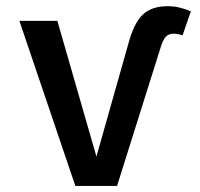

<svg xmlns="http://www.w3.org/2000/svg" viewBox="-20 -610 655 630"><path d="M227.2 0 43.6 -541.5H168.2L296.4 -96.4L401.5 -467.7Q419 -533.3 447.9 -561.5Q476.9 -589.7 530.8 -589.7Q551.3 -589.7 569.7 -585.1Q588.2 -580.5 606.2 -572.8L579 -493.8Q564.6 -499.5 549.2 -499.5Q533.8 -499.5 524.4 -489.7Q514.9 -480 507.7 -456.4L364.1 0Z"/></svg>

Font: Fira Code Medium
Style: Regular
Weight: 500
Designer: Carrois Corporate, Edenspiekermann AG, Nikita Prokopov
Foundry: Carrois Corporate, Edenspiekermann AG, Nikita Prokopov
Version: Version 6.002